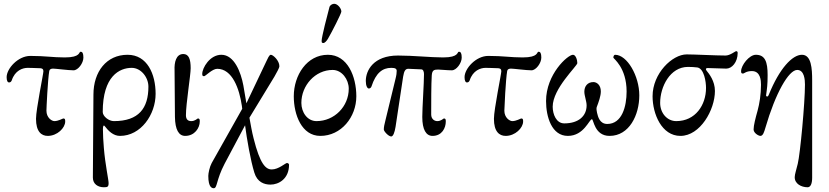

<svg xmlns="http://www.w3.org/2000/svg" viewBox="-20 -703 4373 1013"><path d="M405 -430C395 -430 407 -400 322 -400C256 -400 221 -408 140 -408C75 -408 15 -341 15 -296C15 -277 20 -268 28 -268C36 -268 40 -274 42 -279C59 -331 99 -345 126 -345C126 -345 178 -344 193 -343C203 -342 209 -339 209 -327C209 -313 170 -126 170 -76C170 -9 198 14 232 14C282 14 324 -28 324 -62C324 -73 323 -78 314 -78C311 -78 288 -64 267 -64C253 -64 225 -82 225 -119C225 -130 232 -284 240 -329C242 -338 250 -341 260 -341C274 -341 341 -332 368 -332C392 -332 420 -370 420 -399C420 -422 415 -430 405 -430Z M763 -246C763 -132 712 -64 581 -64C553 -64 522 -90 522 -112C522 -302 611 -345 675 -345C724 -345 763 -295 763 -246ZM523 -22C523 -39 527 -45 533 -37C552 -12 578 14 613 14C723 14 801 -98 801 -208C801 -312 757 -414 653 -414C542 -414 473 -325 473 -204C473 -129 470 209 470 234C470 269 498 285 528 285C547 285 553 283 553 263C553 245 535 164 528 78C525 43 523 7 523 -22Z M986 -343C986 -391 976 -418 947 -418C909 -418 899 -374 901 -332L903 -86C904 -19 923 14 957 14C1007 14 1034 -28 1034 -62C1034 -73 1033 -78 1024 -78C1021 -78 1010 -64 989 -64C975 -64 961 -70 961 -95C961 -155 986 -307 986 -343Z M1165 161 1273 -42C1282 28 1302 144 1322 208C1337 258 1374 271 1407 271C1450 271 1505 241 1505 166C1505 161 1499 157 1494 157C1486 157 1450 191 1414 191C1382 191 1352 163 1318 27C1309 -7 1302 -50 1296 -82L1428 -299C1440 -321 1454 -344 1454 -354C1454 -383 1421 -414 1409 -414C1400 -414 1392 -393 1386 -381L1280 -158C1275 -189 1268 -229 1264 -252C1251 -322 1216 -414 1148 -414C1087 -414 1047 -345 1047 -313C1047 -303 1050 -301 1057 -301C1064 -301 1100 -340 1126 -340C1206 -340 1243 -234 1256 -145C1257 -141 1257 -133 1258 -129L1097 157C1086 177 1079 211 1079 225C1079 288 1100 290 1108 290C1127 290 1120 247 1165 161Z M1710 -498C1731 -534 1781 -632 1781 -642C1781 -658 1762 -683 1743 -683C1735 -683 1721 -677 1718 -665C1708 -629 1677 -507 1677 -489C1677 -480 1677 -476 1686 -476C1694 -476 1704 -488 1710 -498ZM1820 -235C1820 -141 1744 -64 1650 -64C1601 -64 1570 -111 1570 -160C1570 -252 1643 -334 1735 -334C1784 -334 1820 -284 1820 -235ZM1670 14C1780 14 1860 -85 1860 -195C1860 -299 1814 -414 1710 -414C1599 -414 1530 -306 1530 -195C1530 -97 1572 14 1670 14Z M2401 -430C2391 -430 2403 -400 2318 -400C2252 -400 2161 -410 2080 -410C1950 -410 1910 -331 1910 -276C1910 -250 1918 -236 1926 -236C1934 -236 1938 -242 1940 -247C1963 -318 1998 -345 2044 -345C2064 -345 2073 -341 2073 -329C2073 -319 2072 -307 2066 -284L2014 -70C2008 -47 2005 -32 2005 -20C2005 -10 2030 17 2044 17C2054 17 2062 -3 2067 -34L2107 -299C2112 -329 2119 -341 2136 -340L2203 -337C2213 -337 2217 -324 2217 -312C2217 -262 2208 -136 2208 -86C2208 -19 2228 14 2262 14C2312 14 2332 -28 2332 -62C2332 -73 2331 -78 2322 -78C2319 -78 2308 -64 2287 -64C2273 -64 2255 -74 2255 -99C2255 -159 2255 -261 2258 -305C2260 -333 2270 -336 2292 -336C2306 -336 2337 -332 2364 -332C2388 -332 2416 -370 2416 -399C2416 -422 2411 -430 2401 -430Z M2821 -430C2811 -430 2823 -400 2738 -400C2672 -400 2637 -408 2556 -408C2491 -408 2431 -341 2431 -296C2431 -277 2436 -268 2444 -268C2452 -268 2456 -274 2458 -279C2475 -331 2515 -345 2542 -345C2542 -345 2594 -344 2609 -343C2619 -342 2625 -339 2625 -327C2625 -313 2586 -126 2586 -76C2586 -9 2614 14 2648 14C2698 14 2740 -28 2740 -62C2740 -73 2739 -78 2730 -78C2727 -78 2704 -64 2683 -64C2669 -64 2641 -82 2641 -119C2641 -130 2648 -284 2656 -329C2658 -338 2666 -341 2676 -341C2690 -341 2757 -332 2784 -332C2808 -332 2836 -370 2836 -399C2836 -422 2831 -430 2821 -430Z M3130 -108C3128 -115 3126 -131 3128 -137C3139 -166 3150 -196 3150 -221C3150 -254 3129 -270 3111 -270C3079 -270 3063 -247 3063 -219C3063 -198 3075 -169 3075 -147C3075 -92 3034 -52 2957 -52C2915 -52 2896 -100 2896 -140C2896 -236 3026 -355 3026 -370C3026 -386 3018 -414 3003 -414C2975 -414 2861 -311 2861 -170C2861 -86 2891 14 2976 14C3061 14 3089 -74 3103 -74C3112 -74 3116 14 3196 14C3300 14 3353 -96 3353 -200C3353 -302 3289 -414 3225 -414C3220 -414 3216 -406 3216 -399C3216 -394 3286 -347 3286 -220C3286 -142 3262 -49 3184 -49C3144 -49 3135 -87 3130 -108Z M3570 14C3674 14 3752 -123 3752 -223C3752 -276 3721 -314 3708 -330C3701 -338 3705 -344 3712 -344C3719 -344 3798 -341 3812 -341C3841 -341 3872 -374 3872 -424C3872 -429 3870 -433 3864 -433C3859 -433 3832 -410 3808 -410C3756 -410 3645 -416 3603 -416C3527 -416 3423 -316 3423 -195C3423 -102 3471 14 3570 14ZM3463 -160C3463 -245 3515 -350 3610 -350C3623 -350 3648 -349 3660 -347C3695 -340 3705 -272 3705 -239C3705 -149 3649 -64 3548 -64C3500 -64 3463 -106 3463 -160Z M3995 -256C3995 -204 3987 -156 3977 -119C3966 -80 3956 -41 3956 -20C3956 -1 3982 14 3992 14C4006 14 4012 -8 4018 -28C4071 -211 4141 -334 4186 -334C4224 -334 4227 -281 4227 -257C4227 -161 4202 108 4189 161C4182 191 4173 217 4173 231C4172 266 4207 285 4241 285C4257 285 4265 265 4265 235V-278C4265 -341 4261 -414 4211 -414C4160 -414 4092 -341 4037 -205C4032 -193 4030 -194 4027 -194C4024 -194 4021 -197 4022 -201C4027 -238 4030 -255 4030 -307C4030 -376 4017 -414 3968 -414C3933 -414 3890 -359 3890 -327C3890 -317 3893 -315 3900 -315C3907 -315 3916 -328 3947 -328C3993 -328 3995 -277 3995 -256Z"/></svg>

Font: EB Garamond 12
Style: Regular
Weight: 400
Version: Version 0.016+